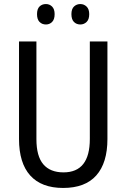

<svg xmlns="http://www.w3.org/2000/svg" viewBox="-20 -919 625 949"><path d="M511 -232Q511 -114 456 -52Q401 10 292 10Q185 10 129.5 -51.5Q74 -113 74 -232V-714H160V-231Q160 -147 194 -107Q228 -67 294 -67Q424 -67 424 -232V-714H511ZM163 -849Q163 -875 175.5 -887Q188 -899 207 -899Q225 -899 237.5 -886.5Q250 -874 250 -849Q250 -823 237.5 -810.5Q225 -798 207 -798Q188 -798 175.5 -810.5Q163 -823 163 -849ZM333 -849Q333 -875 346 -887Q359 -899 377 -899Q395 -899 408 -886.5Q421 -874 421 -849Q421 -823 408 -810.5Q395 -798 377 -798Q358 -798 345.5 -810.5Q333 -823 333 -849Z"/></svg>

Font: Noto Sans Myanmar Condensed
Style: Regular
Weight: 400
Width: 3
Designer: Monotype Design Team
Foundry: Monotype Imaging Inc.
Version: Version 2.107; ttfautohint (v1.8.4.7-5d5b)